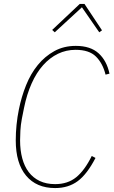

<svg xmlns="http://www.w3.org/2000/svg" viewBox="-20 -943 577 975"><path d="M260 12Q165 12 112.5 -51Q60 -114 60 -230Q60 -269 64 -309Q68 -349 76 -388Q89 -452 112.5 -510.5Q136 -569 172 -613Q208 -657 256 -683.5Q304 -710 365 -710Q439 -710 480.5 -672.5Q522 -635 536 -569L516 -564Q502 -621 467.5 -655.5Q433 -690 364 -690Q316 -690 274.5 -670Q233 -650 199 -612Q165 -574 140.5 -519Q116 -464 102 -395L91 -340Q85 -308 83.5 -279.5Q82 -251 82 -230Q82 -180 93 -139Q104 -98 126 -69Q148 -40 181.5 -24Q215 -8 260 -8Q324 -8 367 -43Q410 -78 446 -151L465 -141Q422 -58 374.5 -23Q327 12 260 12ZM409 -923 498 -789 484 -779 396 -906 258 -779 245 -791 385 -923Z"/></svg>

Font: IBM Plex Sans Condensed Thin
Style: Italic
Weight: 100
Width: 3
Italic angle: -11°
Designer: Mike Abbink, Paul van der Laan, Pieter van Rosmalen
Foundry: Bold Monday
Version: Version 1.3